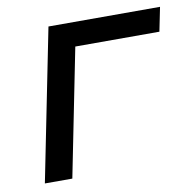

<svg xmlns="http://www.w3.org/2000/svg" viewBox="-65 -596 666 661"><g transform="rotate(-10 268.0 -265.0)"><path d="M519 -446H225L136 0H40L146 -530H536Z"/></g></svg>

Font: Montserrat Alternates Medium
Style: Italic
Weight: 500
Italic angle: -11.3°
Designer: Julieta Ulanovsky
Foundry: Julieta Ulanovsky
Version: Version 7.200